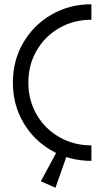

<svg xmlns="http://www.w3.org/2000/svg" viewBox="-20 -740 493 900"><path d="M40.4 -353Q40.4 -456 88.9 -539.5Q137.4 -623 221.4 -671.5Q305.4 -720 408.4 -720V-647.5Q325.5 -647.5 257.9 -608.7Q190.4 -570 151.7 -502.8Q112.9 -435.7 112.9 -353Q112.9 -270.3 151.7 -203.2Q190.4 -136 258 -97.3Q325.5 -58.5 408.4 -58.5V14Q305.4 14 221.4 -34.5Q137.4 -83 88.9 -166.5Q40.4 -250 40.4 -353ZM171.3 109.9 256.8 -48.4 301.8 -35.1 240.1 139.9Z"/></svg>

Font: Lineal Thin
Style: Regular
Weight: 200
Designer: Created by Frank Adebiaye with contributions from Anton Moglia & Ariel Martín Pérez
Created by Frank ADEBIAYE with FontF
Foundry: Velvetyne Type Foundry
Version: Version 2.000;Glyphs 3.2 (3227)